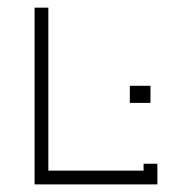

<svg xmlns="http://www.w3.org/2000/svg" viewBox="-20 -484 468 504"><path d="M320.8 -258.8H375V-213.9H320.8ZM356.9 -54.2H393.1V0H70.8V-463.9H106.9V-36.1H356.9Z"/></svg>

Font: RawengulkPcs
Style: Regular
Weight: 400
Version: Version 0.92